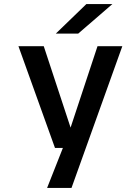

<svg xmlns="http://www.w3.org/2000/svg" viewBox="-20 -728 690 948"><path d="M212.5 200 290.5 2.5H251.5L71 -500H196L328.5 -98L461.5 -500H584L333 200ZM366 -562H255.5L406.5 -708H535Z"/></svg>

Font: Trispace Medium
Style: Regular
Weight: 500
Designer: Tyler Finck
Foundry: Etcetera Type Company
Version: Version 1.210; ttfautohint (v1.8.3)